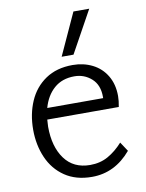

<svg xmlns="http://www.w3.org/2000/svg" viewBox="-91 -873 728 957"><g transform="rotate(-10 273.0 -395.0)"><path d="M48 0ZM495 -78Q413 19 297 19Q216 19 160 -19Q104 -57 76 -121.5Q48 -186 48 -263Q48 -342 76 -406.5Q104 -471 160 -509Q216 -547 297 -547Q352 -547 397 -524.5Q442 -502 468 -458.5Q494 -415 494 -356Q494 -331 488 -301H126Q124 -277 124 -265Q124 -164 169 -102.5Q214 -41 298 -41Q349 -41 389 -63.5Q429 -86 464 -125ZM136 -358H419V-365Q419 -425 382.5 -457.5Q346 -490 296 -490Q234 -490 193.5 -454.5Q153 -419 136 -358ZM348 -809H428L311 -597H251Z"/></g></svg>

Font: Martel Sans Light
Style: Regular
Weight: 300
Designer: Dan Reynolds and Mathieu Réguer
Foundry: Dan Reynolds and Mathieu Réguer
Version: Version 1.002; ttfautohint (v1.1) -l 5 -r 5 -G 72 -x 0 -D la